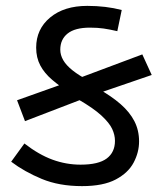

<svg xmlns="http://www.w3.org/2000/svg" viewBox="-20 -623 551 653"><path d="M259 10Q181 10 122 -14.5Q63 -39 18 -73L63 -135Q112 -97 158.5 -80Q205 -63 254 -63Q315 -63 343 -84Q371 -105 371 -144Q371 -164 361.5 -184.5Q352 -205 325 -230Q298 -255 246 -285L219 -306Q184 -329 157.5 -351.5Q131 -374 117 -400.5Q103 -427 103 -461Q103 -524 150.5 -563.5Q198 -603 277 -603Q309 -603 338 -599.5Q367 -596 394 -589L379 -517Q353 -523 332.5 -526Q312 -529 286 -529Q235 -529 210 -509Q185 -489 185 -454Q185 -436 195 -418.5Q205 -401 227 -383.5Q249 -366 285 -347L313 -322Q359 -296 390 -269Q421 -242 437 -211Q453 -180 453 -142Q453 -105 434.5 -70Q416 -35 373.5 -12.5Q331 10 259 10ZM65 -211 38 -282 229 -350 464 -438 496 -368 289 -297Z"/></svg>

Font: guzrati15
Style: Regular
Weight: 400
Designer: Jelle Bosma - Monotype Design Team
Foundry: Monotype Imaging Inc.
Version: Version 2.006